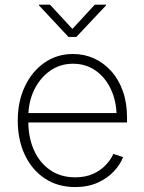

<svg xmlns="http://www.w3.org/2000/svg" viewBox="-20 -776 606 808"><path d="M296.4 11.2Q223.1 11.2 168.7 -24.9Q114.3 -61 84.5 -124.3Q54.7 -187.5 54.7 -268.6Q54.7 -349.1 84.7 -412.4Q114.7 -475.6 167.2 -512.2Q219.7 -548.8 287.1 -548.8Q334.5 -548.8 375.5 -530.3Q416.5 -511.7 448 -476.8Q479.5 -441.9 497.1 -392.3Q514.6 -342.8 514.6 -280.3V-260.7H81.5V-300.3H490.7L470.7 -285.2Q470.7 -348.1 447.5 -398.7Q424.3 -449.2 383.1 -478.5Q341.8 -507.8 287.1 -507.8Q232.9 -507.8 190.4 -477.8Q147.9 -447.8 123.5 -397Q99.1 -346.2 99.1 -282.7V-265.6Q99.1 -197.8 122.8 -144.5Q146.5 -91.3 190.9 -60.5Q235.4 -29.8 296.4 -29.8Q340.3 -29.8 372.6 -44.7Q404.8 -59.6 426 -82.5Q447.3 -105.5 457 -128.4L498 -114.7Q486.3 -84 459.2 -54.9Q432.1 -25.9 391.1 -7.3Q350.1 11.2 296.4 11.2ZM190.4 -756.3 284.7 -654.3 378.9 -756.3H426.3V-753.4L301.3 -620.6H268.1L144 -753.4V-756.3Z"/></svg>

Font: Inter 17pt ExtraLight
Style: Regular
Weight: 250
Version: Version 4.001;git-66647c0bb